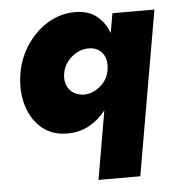

<svg xmlns="http://www.w3.org/2000/svg" viewBox="-51 -525 718 792"><g transform="rotate(-5 308.0 -129.0)"><path d="M222 -229Q226 -256 243 -278Q260 -300 284 -312.5Q308 -325 334 -324Q370 -323 389 -297.5Q408 -272 402 -231Q396 -189 363.5 -162Q331 -135 294 -136Q256 -138 236 -164Q216 -190 222 -229ZM40 -230Q32 -162 51 -105.5Q70 -49 111.5 -15.5Q153 18 214 18Q265 18 305.5 -4.5Q346 -27 374 -64L325 220H498L616 -460H442L428 -379Q412 -423 378 -450.5Q344 -478 288 -478Q227 -478 174 -445.5Q121 -413 85 -357Q49 -301 40 -230Z"/></g></svg>

Font: Jost* 800 Heavy Italic
Style: Italic
Weight: 800
Italic angle: -10°
Version: Version 3.200; ttfautohint (v0.97) -l 8 -r 50 -G 200 -x 14 -